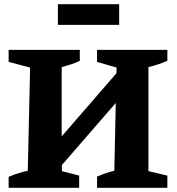

<svg xmlns="http://www.w3.org/2000/svg" viewBox="-20 -892 840 912"><path d="M21 0V-52Q65 -71 112 -81L123 -571L21 -598V-655H359V-603Q341 -594 318 -586.5Q295 -579 273 -573V-244L533 -544L534 -571L441 -598V-655H775V-603Q733 -585 685 -573V-79L775 -58V0H441V-53Q481 -71 523 -81L530 -403L274 -108V-79L356 -58V0ZM255 -774V-872H546V-774Z"/></svg>

Font: Piazzolla SC
Style: Bold
Weight: 700
Designer: Juan Pablo del Peral
Foundry: Huerta Tipografica
Version: Version 1.330